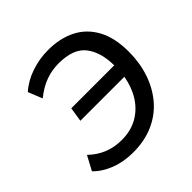

<svg xmlns="http://www.w3.org/2000/svg" viewBox="-185 -875 1046 1046"><g transform="rotate(-45 338.0 -352.5)"><path d="M264 9Q191 9 130.5 -14.5Q70 -38 32 -78L76 -160Q156 -83 267 -83Q338 -83 390.5 -113Q443 -143 476 -195.5Q509 -248 521 -317H182L195 -400H526Q525 -503 478.5 -562.5Q432 -622 319 -622Q267 -622 219 -604.5Q171 -587 123 -548L90 -630Q136 -671 199.5 -692.5Q263 -714 330 -714Q421 -714 489.5 -679.5Q558 -645 596.5 -574.5Q635 -504 635 -396Q635 -311 610 -237Q585 -163 537.5 -107.5Q490 -52 421 -21.5Q352 9 264 9Z"/></g></svg>

Font: Nunito Sans SemiBold
Style: Italic
Weight: 600
Italic angle: -9°
Designer: Vernon Adams
Foundry: Vernon Adams
Version: Version 3.006; ttfautohint (v1.8.3)